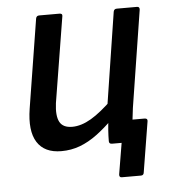

<svg xmlns="http://www.w3.org/2000/svg" viewBox="-47 -532 617 700"><g transform="rotate(-5 261.0 -182.0)"><path d="M371 125Q361 125 362 114L381 0H354L427 -81H472Q484 -81 482 -70L452 114Q451 125 441 125ZM160 11Q98 11 71.5 -31Q45 -73 58 -154L110 -479Q112 -489 122 -489H196Q208 -489 206 -479L155 -165Q149 -119 161 -96.5Q173 -74 207 -74Q240 -74 276.5 -95.5Q313 -117 360 -163L352 -89Q322 -59 291 -36Q260 -13 228 -1Q196 11 160 11ZM346 0Q335 0 335 -10Q335 -29 336.5 -50.5Q338 -72 341 -93L340 -132L394 -479Q396 -489 406 -489H480Q490 -489 489 -478L433 -123Q429 -94 426 -65Q423 -36 421 -10Q420 0 410 0Z"/></g></svg>

Font: Sofia Sans Semi Condensed SemiBold
Style: Italic
Weight: 600
Italic angle: -9°
Version: Version 4.100